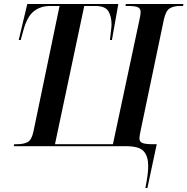

<svg xmlns="http://www.w3.org/2000/svg" viewBox="-20 -734 941 964"><path d="M710 210Q725 134 724 98Q724 51 701.5 25.5Q679 0 613 0H49L52 -10H67Q98 -10 118.5 -20.5Q139 -31 148 -74L279 -704H232Q184 -704 150.5 -678Q117 -652 98 -584L84 -533H74L117 -714H574L542 -533H532Q534 -555 537 -577.5Q540 -600 540 -611Q540 -652 524 -678Q508 -704 458 -704H403L256 -10H547L680 -634Q683 -647 684.5 -657Q686 -667 686 -674Q686 -693 670 -698.5Q654 -704 629 -704H610L612 -714H901L899 -704H884Q853 -704 833 -692.5Q813 -681 803 -637L685 -73Q683 -62 681.5 -54Q680 -46 680 -40Q680 -21 696.5 -15.5Q713 -10 744 -10H767L720 210Z"/></svg>

Font: Noto Serif Display Condensed SemiBold
Style: Italic
Weight: 600
Width: 3
Italic angle: -12°
Designer: Monotype Design Team
Foundry: Monotype Imaging Inc.
Version: Version 2.009